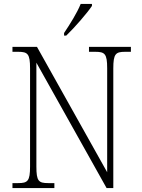

<svg xmlns="http://www.w3.org/2000/svg" viewBox="-20 -951 716 971"><path d="M304 -784V-771H315C357 -811 422 -886 445 -921V-931H388C370 -886 334 -829 304 -784ZM43 0H255V-25H224C175 -25 164 -35 164 -109V-634L519 0H553V-605C553 -679 565 -689 613 -689H642V-714H430V-689H462C510 -689 522 -679 522 -606V-80L167 -714H43V-689H72C120 -689 132 -679 132 -606V-109C132 -35 120 -25 72 -25H43Z"/></svg>

Font: Noto Serif Bengali SemiCondensed ExtraLight
Style: Regular
Weight: 200
Width: 4
Designer: Juan Bruce, Universal Thirst, Indian Type Foundry and the Monotype Design Team.
Foundry: Monotype Imaging Inc.
Version: Version 2.003